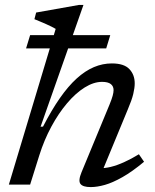

<svg xmlns="http://www.w3.org/2000/svg" viewBox="-20 -751 631 781"><path d="M140 -119.5 102.5 0H16L206.5 -633.5Q200 -637.5 189.8 -642.5Q179.5 -647.5 167.5 -653Q155.5 -658.5 143 -663.5Q130.5 -668.5 120 -673L127 -700L301.5 -731H319.5L145 -235.5L155 -236Q189.5 -303 223.5 -351.8Q257.5 -400.5 292 -431.8Q326.5 -463 362 -478Q397.5 -493 435 -493Q484.5 -493 506.2 -470Q528 -447 528 -412Q528 -393.5 522 -368.5Q516 -343.5 499.5 -305L390 -40L383.5 -67Q405 -66 430 -72Q455 -78 484 -91Q513 -104 545 -123.5L566 -93Q518 -53 478.2 -30.5Q438.5 -8 406.8 1Q375 10 349 10Q317 10 307.2 -3Q297.5 -16 311.5 -50L425.5 -325.5Q434.5 -347.5 438.2 -361.2Q442 -375 442 -384.5Q442 -400 430.8 -409Q419.5 -418 395 -418Q361 -418 324.2 -395Q287.5 -372 252.8 -331Q218 -290 188.8 -235.8Q159.5 -181.5 140 -119.5ZM86 -554 102.5 -608H428.5L412 -554Z"/></svg>

Font: Newsreader 10pt
Style: Italic
Weight: 400
Italic angle: -17°
Version: Version 1.003